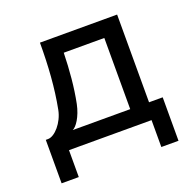

<svg xmlns="http://www.w3.org/2000/svg" viewBox="-114 -623 885 872"><g transform="rotate(-20 328.5 -187.0)"><path d="M539 -504H166C166 -392 159 -287 140 -189C129 -131 84 -80 51 -80H40V130H123V0H522V130H605V-80H539ZM170 -80C188 -87 216 -127 228 -185C243 -259 250 -341 252 -424H448V-80Z"/></g></svg>

Font: Hibana SubMedium
Style: Regular
Weight: 500
Width: 6
Designer: pygmalion
Foundry: ybstudio
Version: Version 0.930;hotconv 1.0.109;makeotfexe 2.5.65596